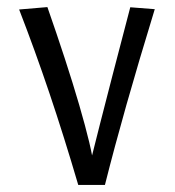

<svg xmlns="http://www.w3.org/2000/svg" viewBox="-20 -524 495 544"><path d="M201.7 0Q161.1 -138.2 120.1 -259.8Q79.1 -381.3 34.2 -497.1L114.3 -503.9Q140.6 -428.7 163.8 -357.7Q187 -286.6 204.6 -226.1Q222.2 -165.5 232.7 -121.6Q243.2 -77.6 244.6 -56.2L235.8 -63.5Q249 -116.2 263.9 -175Q278.8 -233.9 299.3 -312.7Q319.8 -391.6 349.1 -503.4L418.5 -498Q372.6 -348.1 338.4 -227.5Q304.2 -106.9 277.3 0Z"/></svg>

Font: Markazi Text Medium
Style: Regular
Weight: 500
Designer: Borna Izadpanah (Arabic designer), Fiona Ross (Arabic design director) and Florian Runge (Latin designer)
Foundry: Borna Izadpanah and Florian Runge
Version: Version 1.001